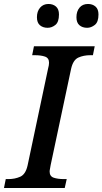

<svg xmlns="http://www.w3.org/2000/svg" viewBox="-42 -947 516 967"><path d="M-22 0 -13 -45H0Q33 -45 60 -57Q87 -69 97 -114L200 -601Q205 -619 205 -631Q205 -655 184.5 -662Q164 -669 133 -669H120L129 -714H435L426 -669H413Q379 -669 352.5 -657Q326 -645 316 -600L213 -115Q212 -107 210 -98Q208 -89 208 -83Q208 -59 228.5 -52Q249 -45 281 -45H294L284 0ZM397 -807Q373 -807 358 -820Q343 -833 343 -860Q343 -890 358.5 -908.5Q374 -927 401 -927Q424 -927 439 -914Q454 -901 454 -874Q454 -836 435.5 -821.5Q417 -807 397 -807ZM198 -807Q174 -807 159 -820Q144 -833 144 -860Q144 -890 160 -908.5Q176 -927 202 -927Q225 -927 240 -914Q255 -901 255 -874Q255 -836 237 -821.5Q219 -807 198 -807Z"/></svg>

Font: Noto Serif Medium
Style: Italic
Weight: 500
Italic angle: -12°
Designer: Monotype Design Team
Foundry: Monotype Imaging Inc.
Version: Version 2.014; ttfautohint (v1.8.4.7-5d5b)